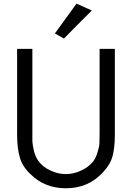

<svg xmlns="http://www.w3.org/2000/svg" viewBox="-20 -1348 725 1057"><path d="M158.2 -1079.1Q158.2 -966.8 158.2 -629.9Q158.2 -586.9 158.2 -569.3Q159.2 -550.8 167 -516.6Q174.8 -484.4 191.4 -461.9Q214.8 -428.7 257.8 -409.2Q299.8 -389.6 342.8 -389.6Q383.8 -389.6 424.8 -408.2Q464.8 -425.8 491.2 -457Q507.8 -477.5 516.6 -508.8Q526.4 -539.1 527.3 -558.6Q528.3 -580.1 528.3 -618.2Q528.3 -626 528.3 -629.9Q528.3 -779.3 528.3 -1079.1Q548.8 -1079.1 612.3 -1079.1Q612.3 -960.9 612.3 -607.4Q612.3 -535.2 599.6 -488.3Q586.9 -441.4 545.9 -398.4Q465.8 -311.5 342.8 -311.5Q226.6 -311.5 148.4 -388.7Q102.5 -431.6 88.9 -482.4Q74.2 -532.2 74.2 -607.4Q74.2 -709 74.2 -913.1Q74.2 -955.1 74.2 -1079.1Q94.7 -1079.1 158.2 -1079.1ZM401.4 -1328.1Q421.9 -1318.4 485.4 -1290Q446.3 -1252 332 -1135.7Q319.3 -1142.6 282.2 -1164.1Q311.5 -1205.1 401.4 -1328.1Z"/></svg>

Font: Das Gitter
Style: Book
Weight: 400
Version: Version 006.000